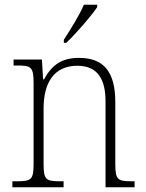

<svg xmlns="http://www.w3.org/2000/svg" viewBox="-20 -786 611 806"><path d="M248 -619V-606H258C300 -646 365 -721 388 -756V-766H332C313 -721 277 -664 248 -619ZM32 0H247V-25H236C173 -25 163 -30 163 -98V-331C163 -432 202 -510 305 -510C392 -510 423 -450 423 -361V0H545V-25H536C474 -25 464 -30 464 -99V-357C464 -484 416 -543 312 -543C244 -543 200 -518 165 -453H161L156 -536H37V-511H53C109 -511 121 -506 121 -438V-99C121 -30 111 -25 48 -25H32Z"/></svg>

Font: Noto Serif Sinhala SemiCondensed ExtraLight
Style: Regular
Weight: 200
Width: 4
Designer: Jelle Bosma - Monotype Design Team
Foundry: Monotype Imaging Inc.
Version: Version 2.007